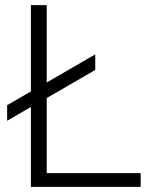

<svg xmlns="http://www.w3.org/2000/svg" viewBox="-20 -732 587 752"><path d="M163 -54H531V0H101V-313L8 -259V-320L101 -374V-712H163V-409L353 -519V-458L163 -348Z"/></svg>

Font: Muli Light
Style: Regular
Weight: 300
Designer: Vernon Adams
Foundry: Vernon Adams
Version: Version 2.100